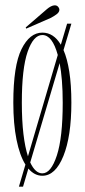

<svg xmlns="http://www.w3.org/2000/svg" viewBox="-20 -649 318 721"><path d="M51 52 75.5 -31Q54 -65 42 -124.5Q30 -184 30 -263.5Q30 -402.5 60.8 -464.5Q91.5 -526.5 139 -526.5Q181.5 -526.5 208.5 -481L232 -560H248L218.5 -461Q232.5 -429 240.2 -380Q248 -331 248 -263.5Q248 -137 218 -63Q188 11 139 11Q109.5 11 86.5 -16L66.5 52ZM62 -263.5Q62 -196.5 68 -146Q74 -95.5 85 -62L197 -442.5Q176.5 -517.5 139 -517.5Q105.5 -517.5 83.8 -454.8Q62 -392 62 -263.5ZM139 2Q171.5 2 193.5 -65.2Q215.5 -132.5 215.5 -263.5Q215.5 -309 212.5 -346Q209.5 -383 204 -412L93.5 -39Q112.5 2 139 2ZM78.5 -541.5 76.5 -546 156.5 -615Q163.5 -621 171.2 -625Q179 -629 186 -629Q196 -629 201 -619.5Q203 -616 203 -612.5Q203 -603 192 -595Q181 -587 170 -581.5Z"/></svg>

Font: Imbue 100pt Thin
Style: Regular
Weight: 100
Designer: Tyler Finck
Foundry: Etcetera Type Company
Version: Version 1.102; ttfautohint (v1.8.3)